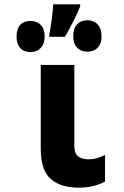

<svg xmlns="http://www.w3.org/2000/svg" viewBox="-20 -851 570 881"><path d="M341 10Q257 10 212 -30.5Q167 -71 167 -169V-553H321V-182Q321 -147 338.5 -133.5Q356 -120 385 -120Q407 -120 424.5 -125Q442 -130 462 -140V-18Q438 -5 408.5 2.5Q379 10 341 10ZM206 -690Q213 -728 218 -767Q223 -806 224 -831H348V-822Q337 -794 319 -758Q301 -722 278 -682H206ZM381 -614Q351 -614 333.5 -632.5Q316 -651 316 -685Q316 -720 333.5 -739Q351 -758 381 -758Q411 -758 428.5 -738.5Q446 -719 446 -683Q446 -651 428.5 -632.5Q411 -614 381 -614ZM120 -612Q90 -612 73 -630.5Q56 -649 56 -683Q56 -719 73 -737Q90 -755 120 -755Q149 -755 167 -736.5Q185 -718 185 -683Q185 -650 167 -631Q149 -612 120 -612Z"/></svg>

Font: Noto Sans Mono Condensed Black
Style: Regular
Weight: 900
Width: 3
Designer: Monotype Design Team
Foundry: Monotype Imaging Inc.
Version: Version 2.014